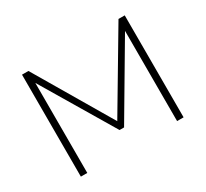

<svg xmlns="http://www.w3.org/2000/svg" viewBox="-111 -684 909 848"><g transform="rotate(-30 343.0 -260.0)"><path d="M81.1 0V-520H113.8L342.8 -131.8L573.2 -520H605V0H571.8V-460L355 -92.8H332L113.8 -459V0Z"/></g></svg>

Font: Rawline ExtraLight
Style: Regular
Weight: 275
Designer: Matt McInerney, Pablo Impallari, Rodrigo Fuenzalida
Foundry: Matt McInerney, Pablo Impallari, Rodrigo Fuenzalida
Version: Version 4.020;PS 004.020;hotconv 1.0.88;makeotf.lib2.5.64775